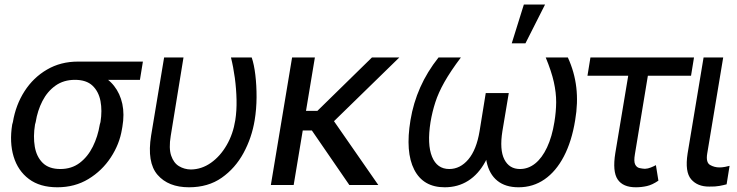

<svg xmlns="http://www.w3.org/2000/svg" viewBox="-20 -792 3155 822"><path d="M32.2 -258.8 35.2 -269.5Q47.4 -342.8 85 -401.4Q122.6 -460 181.2 -494.1Q239.7 -528.3 313.5 -528.3Q328.6 -526.9 340.1 -517.6Q351.6 -508.3 365.7 -496.3Q379.9 -484.4 402.3 -474.6Q442.4 -457 468.3 -424.3Q494.1 -391.6 503.7 -347.2Q513.2 -302.7 503.9 -249L502 -238.3Q491.7 -174.8 454.3 -117.9Q417 -61 358.6 -25.6Q300.3 9.8 225.6 9.8Q150.9 9.8 103.8 -25.6Q56.6 -61 38.3 -121.8Q20 -182.6 32.2 -258.8ZM132.8 -269.5 129.9 -258.8Q121.6 -207.5 128.9 -164.3Q136.2 -121.1 162.8 -94.7Q189.5 -68.4 238.3 -68.4Q286.6 -68.4 321.3 -94.7Q356 -121.1 377.4 -164.3Q398.9 -207.5 407.2 -258.8L410.2 -269.5Q418 -318.4 410.2 -359.4Q402.3 -400.4 376 -425.3Q349.6 -450.2 300.8 -450.2Q252.4 -450.2 217.5 -425.3Q182.6 -400.4 161.6 -359.4Q140.6 -318.4 132.8 -269.5ZM591.8 -528.3 579.1 -450.2H300.8L313.5 -528.3Z M682.6 -545.9H765.6L710.9 -210Q702.1 -156.7 712.9 -125.5Q723.6 -94.2 746.3 -80.6Q769 -66.9 796.9 -66.4Q843.3 -66.9 883.1 -95Q922.9 -123 950.4 -170.7Q978 -218.3 987.3 -277.3Q993.7 -317.9 992.7 -364.5Q991.7 -411.1 985.4 -458.3Q979 -505.4 968.8 -545.9H1057.6Q1067.9 -516.1 1073.2 -471.2Q1078.6 -426.3 1078.4 -375.5Q1078.1 -324.7 1070.3 -277.3Q1058.1 -202.6 1022.7 -137.2Q987.3 -71.8 929.2 -31Q871.1 9.8 789.1 9.8Q700.7 9.8 654.5 -43.5Q608.4 -96.7 627 -211.9Z M1328.1 -545.9 1237.3 0H1139.6L1230.5 -545.9ZM1689.5 -545.9 1369.1 -233.4H1244.1L1241.2 -317.4H1338.9L1572.3 -545.9ZM1475.6 0 1312.5 -237.3 1386.7 -306.6 1599.6 0Z M1857.4 -545.9H1953.1Q1908.7 -486.8 1882.8 -440.9Q1856.9 -395 1843.8 -354.2Q1830.6 -313.5 1823.2 -269.5Q1808.1 -173.8 1829.6 -121.1Q1851.1 -68.4 1903.3 -68.4Q1950.2 -68.4 1985.1 -109.6Q2020 -150.9 2033.2 -230.5L2059.6 -393.6H2127L2099.6 -230.5Q2086.9 -153.3 2057.6 -99.6Q2028.3 -45.9 1984.4 -18.1Q1940.4 9.8 1883.8 9.8Q1792 9.8 1753.4 -65.7Q1714.8 -141.1 1737.3 -277.3Q1749.5 -351.1 1779.1 -417.7Q1808.6 -484.4 1857.4 -545.9ZM2316.4 -545.9H2411.1Q2439.5 -484.4 2447.3 -417.7Q2455.1 -351.1 2442.4 -277.3Q2427.7 -186.5 2394 -122.3Q2360.4 -58.1 2311.3 -24.2Q2262.2 9.8 2200.2 9.8Q2144 9.8 2109.4 -18.1Q2074.7 -45.9 2063.2 -99.6Q2051.8 -153.3 2064.5 -230.5L2090.8 -393.6H2158.2L2130.9 -230.5Q2118.2 -150.9 2139.2 -109.6Q2160.2 -68.4 2206.1 -68.4Q2241.7 -68.4 2271.2 -92Q2300.8 -115.7 2322 -160.9Q2343.3 -206.1 2353.5 -269.5Q2360.8 -313.5 2361.1 -354.2Q2361.3 -395 2351.1 -440.9Q2340.8 -486.8 2316.4 -545.9ZM2170.9 -606.4 2222.7 -772.5H2313.5L2229.5 -606.4Z M2951.2 -545.9 2938.5 -467.8H2495.1L2507.8 -545.9ZM2682.6 -545.9H2766.6L2698.2 -131.8Q2692.9 -101.1 2699.2 -88.1Q2705.6 -75.2 2717.8 -72.5Q2730 -69.8 2741.2 -69.3Q2753.9 -69.8 2766.6 -75Q2779.3 -80.1 2788.1 -85L2798.8 -18.6Q2772.5 -0.5 2749.3 4.6Q2726.1 9.8 2702.1 9.8Q2647 9.8 2624.3 -23.9Q2601.6 -57.6 2614.3 -136.7Z M2992.2 -545.9H3076.2L3007.8 -134.8Q3001.5 -96.7 3019.8 -85.9Q3038.1 -75.2 3060.5 -75.2Q3071.3 -75.2 3084.2 -77.6Q3097.2 -80.1 3103.5 -82L3090.8 -2.9Q3078.6 0.5 3060.5 3.9Q3042.5 7.3 3016.6 6.8Q2966.3 7.3 2939 -24.4Q2911.6 -56.2 2923.8 -134.8Z"/></svg>

Font: Inter Tight
Style: Italic
Weight: 400
Italic angle: -9.39999°
Designer: Rasmus Andersson
Foundry: rsms
Version: Version 3.002